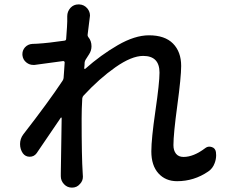

<svg xmlns="http://www.w3.org/2000/svg" viewBox="-20 -816 1040 874"><path d="M914.1 -141.6Q922.9 -148.4 932.6 -148.4Q938.5 -148.4 944.3 -146.5Q960 -141.6 962.9 -124Q963.9 -117.2 963.9 -109.4Q963.9 -90.8 957 -73.2Q948.2 -48.8 927.7 -35.2Q863.3 8.8 786.1 8.8Q733.4 8.8 701.2 -26.9Q668.9 -62.5 668.9 -127Q668.9 -183.6 687.5 -311.5Q706.1 -439.5 706.1 -485.4Q706.1 -561.5 631.8 -561.5Q579.1 -561.5 505.4 -509.8Q431.6 -458 360.4 -380.9Q355.5 -376 354.5 -368.2Q351.6 -320.3 351.6 -276.4Q351.6 -100.6 356.4 -29.3L357.4 -11.7Q357.4 7.8 343.8 21.5Q330.1 38.1 307.6 38.1Q286.1 38.1 271.5 22.5Q256.8 6.8 256.8 -13.7V-27.3Q257.8 -124 260.7 -278.3Q260.7 -280.3 259.3 -280.8Q257.8 -281.2 256.8 -280.3Q180.7 -168 146.5 -118.2Q134.8 -102.5 115.2 -102.5Q95.7 -102.5 84 -118.2Q71.3 -136.7 71.3 -160.2Q71.3 -184.6 85.9 -204.1Q201.2 -352.5 264.6 -448.2Q268.6 -454.1 269.5 -460.9Q270.5 -472.7 272 -496.1Q273.4 -519.5 274.4 -532.2Q274.4 -534.2 272.5 -536.1Q270.5 -538.1 267.6 -538.1Q232.4 -533.2 137.7 -520.5Q133.8 -520.5 130.9 -520.5Q114.3 -520.5 100.6 -531.2Q84 -543.9 82 -565.4Q82 -567.4 82 -570.3Q82 -586.9 93.8 -600.6Q107.4 -615.2 127.9 -616.2Q132.8 -616.2 141.1 -616.7Q149.4 -617.2 151.4 -617.2Q199.2 -620.1 273.4 -630.9Q281.2 -631.8 281.2 -639.6Q286.1 -704.1 286.1 -717.8V-742.2Q286.1 -763.7 300.8 -780.3Q315.4 -795.9 336.9 -795.9Q337.9 -795.9 338.9 -795.9H340.8Q363.3 -794.9 377.9 -777.3Q389.6 -762.7 389.6 -745.1Q389.6 -741.2 388.7 -737.3Q383.8 -700.2 378.9 -658.2Q377.9 -652.3 381.8 -647.5Q396.5 -629.9 396.5 -605.5Q396.5 -585.9 385.7 -569.3Q378.9 -559.6 370.1 -544.9Q366.2 -539.1 365.2 -531.2Q365.2 -527.3 364.7 -518.6Q364.3 -509.8 363.3 -504.9Q363.3 -502.9 365.2 -502.4Q367.2 -502 368.2 -502.9Q438.5 -565.4 516.1 -610.4Q593.8 -655.3 658.2 -655.3Q730.5 -655.3 767.6 -617.7Q804.7 -580.1 804.7 -515.6Q804.7 -465.8 787.1 -335.9Q769.5 -206.1 769.5 -155.3Q769.5 -130.9 781.2 -116.2Q793 -101.6 815.4 -101.6Q861.3 -101.6 914.1 -141.6Z"/></svg>

Font: Gen Jyuu Gothic Medium
Style: Regular
Weight: 500
Designer: [Source Han Sans]
Ryoko NISHIZUKA  (kana & ideographs); Paul D. Hunt (Latin, Greek & Cyrillic); Wenlong ZHANG  (bopomofo
Version: Version 1.002.20150607